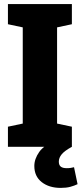

<svg xmlns="http://www.w3.org/2000/svg" viewBox="-20 -731 406 956"><path d="M19.5 0V-100.1L93.3 -115.7V-594.7L19.5 -610.4V-710.9H337.9V-610.4L264.2 -594.7V-115.7L337.9 -100.1V0ZM282.2 204.6Q224.6 204.6 187.7 175.8Q150.9 147 150.9 95.2Q150.9 60.5 175.3 25.6Q199.7 -9.3 259.8 -30.3L337.9 0Q301.3 20 287.1 37.4Q272.9 54.7 272.9 73.7Q272.9 90.8 282.5 98.6Q292 106.4 312.5 106.4Q323.2 106.4 332.3 105Q341.3 103.5 348.6 101.6L366.2 186Q350.1 193.8 330.1 199.2Q310.1 204.6 282.2 204.6Z"/></svg>

Font: Roboto Slab LO Black
Style: Regular
Weight: 900
Designer: Google
Version: Version 2.000